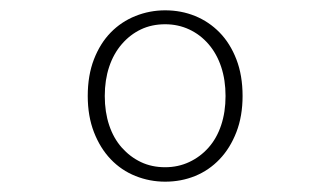

<svg xmlns="http://www.w3.org/2000/svg" viewBox="-20 -754 640 372"><path d="M300 -402Q270 -402 242.5 -413Q215 -424 194.5 -445.5Q174 -467 162 -498Q150 -529 150 -568Q150 -608 162 -639Q174 -670 194.5 -691Q215 -712 242.5 -723Q270 -734 300 -734Q331 -734 358 -723Q385 -712 405.5 -691Q426 -670 438 -639Q450 -608 450 -568Q450 -529 438 -498Q426 -467 405.5 -445.5Q385 -424 358 -413Q331 -402 300 -402ZM300 -430Q325 -430 346.5 -440Q368 -450 384 -468Q400 -486 408.5 -511.5Q417 -537 417 -568Q417 -599 408.5 -624.5Q400 -650 384 -668.5Q368 -687 346.5 -697Q325 -707 300 -707Q274 -707 253 -697Q232 -687 216 -668.5Q200 -650 191.5 -624.5Q183 -599 183 -568Q183 -537 191.5 -511.5Q200 -486 216 -468Q232 -450 253 -440Q274 -430 300 -430Z"/></svg>

Font: Source Code Pro ExtraLight
Style: Regular
Weight: 200
Monospace: yes
Designer: Paul D. Hunt, Teo Tuominen
Foundry: Adobe Systems Incorporated
Version: Version 2.030;PS 1.000;hotconv 16.6.51;makeotf.lib2.5.65220